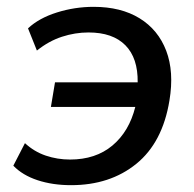

<svg xmlns="http://www.w3.org/2000/svg" viewBox="-20 -533 569 562"><path d="M188 9Q134 9 90 -5.5Q46 -20 19 -48L53 -114Q80 -89 114 -77.5Q148 -66 185 -66Q260 -66 309 -107Q358 -148 376 -220H129L141 -292H383Q384 -363 347 -400.5Q310 -438 239 -438Q200 -438 161.5 -425.5Q123 -413 88 -385L62 -450Q94 -480 146.5 -496.5Q199 -513 254 -513Q334 -513 388.5 -479.5Q443 -446 466.5 -384.5Q490 -323 476 -239Q456 -116 379 -53.5Q302 9 188 9Z"/></svg>

Font: Mulish SemiBold
Style: Italic
Weight: 600
Italic angle: -9°
Designer: Vernon Adams
Foundry: Vernon Adams
Version: Version 3.603; ttfautohint (v1.8.3)